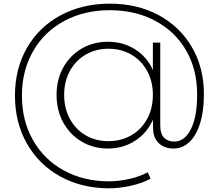

<svg xmlns="http://www.w3.org/2000/svg" viewBox="-20 -802 1187 1041"><path d="M1085.6 -291.1Q1085.6 -198.9 1064.4 -132.2Q1043.3 -65.6 1006.1 -31.1Q968.9 3.3 921.1 3.3Q871.1 3.3 840.6 -26.1Q810 -55.6 810 -106.7Q810 -136.7 808.9 -152.2Q776.7 -80 711.7 -38.3Q646.7 3.3 564.4 3.3Q486.7 3.3 423.3 -33.9Q360 -71.1 323.3 -137.2Q286.7 -203.3 286.7 -287.8Q286.7 -371.1 323.3 -436.7Q360 -502.2 423.3 -538.9Q486.7 -575.6 564.4 -575.6Q646.7 -575.6 711.7 -535Q776.7 -494.4 808.9 -422.2V-571.1H848.9V-121.1Q848.9 -76.7 869.4 -55.6Q890 -34.4 924.4 -34.4Q981.1 -34.4 1015 -101.7Q1048.9 -168.9 1048.9 -290Q1048.9 -425.6 988.9 -528.9Q928.9 -632.2 821.1 -689.4Q713.3 -746.7 575.6 -746.7Q436.7 -746.7 328.3 -688.3Q220 -630 159.4 -524.4Q98.9 -418.9 98.9 -283.3Q98.9 -147.8 158.9 -42.2Q218.9 63.3 326.1 122.2Q433.3 181.1 571.1 181.1Q623.3 181.1 680.6 168.3Q737.8 155.6 781.1 132.2L796.7 166.7Q748.9 192.2 687.8 205.6Q626.7 218.9 571.1 218.9Q423.3 218.9 307.2 155Q191.1 91.1 126.1 -23.3Q61.1 -137.8 61.1 -283.3Q61.1 -430 126.7 -543.3Q192.2 -656.7 309.4 -719.4Q426.7 -782.2 575.6 -782.2Q723.3 -782.2 838.9 -720.6Q954.4 -658.9 1020 -547.2Q1085.6 -435.6 1085.6 -291.1ZM808.9 -287.8Q808.9 -360 777.8 -417.2Q746.7 -474.4 691.7 -506.1Q636.7 -537.8 567.8 -537.8Q500 -537.8 445 -506.1Q390 -474.4 358.9 -417.2Q327.8 -360 327.8 -287.8Q327.8 -214.4 358.9 -157.2Q390 -100 444.4 -68.3Q498.9 -36.7 567.8 -36.7Q636.7 -36.7 691.7 -68.3Q746.7 -100 777.8 -157.2Q808.9 -214.4 808.9 -287.8Z"/></svg>

Font: Paperlogy 2 ExtraLight
Style: Regular
Weight: 250
Designer: redesigned by Lee Juim, glyphs from Gmarket Sans & Montserrat
Foundry: PT&
Version: Version 1.001